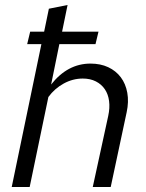

<svg xmlns="http://www.w3.org/2000/svg" viewBox="-20 -750 587 770"><path d="M27 0Q57 -144 86.5 -286.5Q116 -429 146 -573H89Q92 -586 95 -598Q98 -610 101 -623H157Q162 -646 166.5 -669Q171 -692 176 -715L251 -730Q246 -703 240 -676.5Q234 -650 229 -623H375Q372 -610 369 -598Q366 -586 363 -573H218L185 -411Q251 -495 343 -495Q383 -495 414 -480.5Q445 -466 464.5 -440Q484 -414 490.5 -378Q497 -342 488 -300Q472 -225 456 -150Q440 -75 424 0H352Q368 -72 383 -142.5Q398 -213 414 -285Q421 -317 417.5 -344.5Q414 -372 400.5 -392Q387 -412 364.5 -423.5Q342 -435 312 -435Q272 -435 235.5 -415Q199 -395 174 -361Q155 -270 136.5 -180.5Q118 -91 99 0Z"/></svg>

Font: Rosa Sans Light
Style: Italic
Weight: 300
Italic angle: -12°
Designer: Pentagram / MCKL
Foundry: Pentagram / MCKL
Version: Version 1.005;September 16, 2019;FontCreator 11.5.0.2425 64-